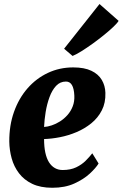

<svg xmlns="http://www.w3.org/2000/svg" viewBox="-20 -898 594 930"><path d="M457.5 -106Q444.5 -84.5 414.8 -57Q385 -29.5 339.8 -9Q294.5 11.5 233.5 11.5Q176 11.5 136.2 -7.5Q96.5 -26.5 72 -58.8Q47.5 -91 36.5 -131Q25.5 -171 25 -212.5Q24.5 -290.5 47.8 -356Q71 -421.5 113 -469.8Q155 -518 211.8 -544.8Q268.5 -571.5 334.5 -571.5Q388.5 -571.5 422.5 -555.2Q456.5 -539 473 -511Q489.5 -483 490.5 -448.5Q492 -400 473.2 -363.5Q454.5 -327 422.5 -301Q390.5 -275 351 -258.2Q311.5 -241.5 270.5 -233.5Q229.5 -225.5 193.5 -224.5Q193.5 -187 199.5 -159Q205.5 -131 217.2 -112.2Q229 -93.5 245.8 -84Q262.5 -74.5 283.5 -74.5Q321.5 -74.5 348.8 -87.5Q376 -100.5 395 -119.5Q414 -138.5 427 -155.5ZM299.5 -503Q271 -503 251.5 -482Q232 -461 219.8 -427.5Q207.5 -394 201.2 -355.8Q195 -317.5 193.5 -283Q210.5 -284 230.8 -290.8Q251 -297.5 270.8 -310Q290.5 -322.5 306.8 -340.8Q323 -359 332.2 -382.8Q341.5 -406.5 340 -435.5Q338.5 -469 328.5 -486Q318.5 -503 299.5 -503ZM290.5 -662 462 -878.5 554.5 -797Q549 -787 530.2 -769Q511.5 -751 485 -729.5Q458.5 -708 429.8 -687.2Q401 -666.5 375 -650.2Q349 -634 331.5 -627Z"/></svg>

Font: Merriweather Light 18pt Black
Style: Italic
Weight: 900
Italic angle: -7.8°
Version: Version 2.101